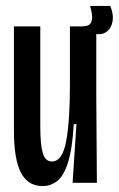

<svg xmlns="http://www.w3.org/2000/svg" viewBox="-20 -617 401 648"><path d="M124 11Q74 11 50.5 -34.5Q27 -80 27 -176V-528H116V-190Q116 -128 124.5 -100Q133 -72 155 -72Q191 -72 203.5 -141.5Q216 -211 216 -330V-528H305V-281L307 0H225L238 -198H229Q224 -114 209.5 -68.5Q195 -23 173 -6Q151 11 124 11ZM300 -503 255 -513 257 -528Q280 -528 286.5 -539.5Q293 -551 290.5 -567.5Q288 -584 284 -597H352Q364 -569 360 -545.5Q356 -522 340 -510Q324 -498 300 -503Z"/></svg>

Font: Bricolage Grotesque 96pt Condensed
Style: Regular
Weight: 400
Width: 3
Designer: Mathieu Triay
Foundry: Atelier Triay
Version: Version 1.001; ttfautohint (v1.8.4.7-5d5b);gftools[0.9.33.de